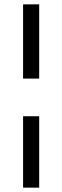

<svg xmlns="http://www.w3.org/2000/svg" viewBox="-20 -790 286 882"><path d="M86 72V-256H160V72ZM86 -429V-770H160V-429Z"/></svg>

Font: Mina
Style: Regular
Weight: 400
Version: Version 1.000